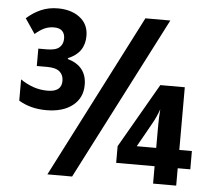

<svg xmlns="http://www.w3.org/2000/svg" viewBox="-52 -780 919 836"><g transform="rotate(5 408.0 -362.0)"><path d="M155 -278Q87 -278 35 -309V-402Q61 -384 90.5 -373.5Q120 -363 154 -363Q215 -363 215 -411Q215 -437 198 -451.5Q181 -466 143 -466H98V-542H135Q174 -542 190 -556.5Q206 -571 206 -595Q206 -616 194.5 -628Q183 -640 158 -640Q136 -640 117 -631.5Q98 -623 76 -604L32 -669Q61 -695 94.5 -709.5Q128 -724 168 -724Q227 -724 264.5 -695Q302 -666 302 -615Q302 -541 230 -512V-508Q313 -484 313 -402Q313 -345 270.5 -311.5Q228 -278 155 -278ZM185 0 551 -714H660L293 0ZM647 0V-76H479V-149L641 -430H748V-156H803V-76H748V0ZM562 -156H647V-249Q647 -290 650 -325Q644 -308 636 -290.5Q628 -273 621 -261Z"/></g></svg>

Font: Noto Sans Condensed
Style: Bold
Weight: 700
Width: 3
Designer: Monotype Design Team
Foundry: Monotype Imaging Inc.
Version: Version 2.013; ttfautohint (v1.8.4.7-5d5b)